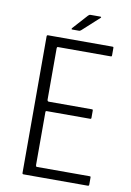

<svg xmlns="http://www.w3.org/2000/svg" viewBox="-90 -860 623 915"><g transform="rotate(10 222.0 -402.0)"><path d="M90 0Q84 0 84 -6V-667Q84 -673 90 -673H401Q405 -673 406 -672Q407 -671 407 -666V-633Q407 -629 406 -627.5Q405 -626 401 -626H147Q143 -626 142 -624Q141 -622 141 -619V-370Q141 -367 143 -364.5Q145 -362 148 -362H356Q360 -362 361 -361Q362 -360 362 -355V-323Q362 -319 361 -317.5Q360 -316 356 -316H147Q143 -316 142 -314.5Q141 -313 141 -309V-55Q141 -51 142 -48.5Q143 -46 148 -46H400Q405 -46 406 -45Q407 -44 407 -39V-8Q407 -3 405.5 -1.5Q404 0 400 0ZM232 -720H199Q195 -720 195 -722Q195 -724 197 -727L261 -798Q264 -801 266.5 -802.5Q269 -804 273 -804H320Q323 -804 324 -802Q325 -800 322 -798L242 -725Q239 -723 237 -721.5Q235 -720 232 -720Z"/></g></svg>

Font: Glory Thin Light
Style: Regular
Weight: 300
Version: Version 1.011